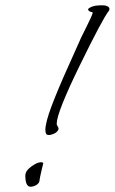

<svg xmlns="http://www.w3.org/2000/svg" viewBox="-20 -691 435 728"><path d="M164 -179Q152 -179 152 -198Q152 -226 175.5 -288.5Q199 -351 238.5 -438.5Q278 -526 279 -529Q282 -538 305.5 -584.5Q329 -631 331 -641Q333 -644 330 -644.5Q327 -645 321.5 -647Q316 -649 314 -655Q314 -658 319 -661Q324 -664 331 -666.5Q338 -669 347 -670Q356 -671 364 -671Q370 -671 375.5 -670.5Q381 -670 385.5 -668Q390 -666 392.5 -663.5Q395 -661 395 -657Q395 -654 393 -650Q371 -624 283 -444Q195 -264 195 -222Q195 -217 198.5 -212Q202 -207 202 -203Q202 -199 198 -194Q194 -189 188.5 -186Q183 -183 176.5 -181Q170 -179 164 -179ZM136 -76Q141 -76 144 -73V-72Q142 -64 138.5 -49Q135 -34 132.5 -22.5Q130 -11 130 -8Q130 -1 124.5 5Q119 11 111 14Q103 17 96 17Q76 17 76 -25Q76 -43 98.5 -59.5Q121 -76 136 -76Z"/></svg>

Font: Bilbo Swash Caps
Style: Regular
Weight: 400
Designer: Robert E. Leuschke
Foundry: Robert E. Leuschke
Version: Version 1.002